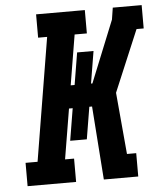

<svg xmlns="http://www.w3.org/2000/svg" viewBox="-53 -781 705 828"><g transform="rotate(-5 300.0 -367.5)"><path d="M33 0V-101H85L173 -634H134V-735H345V-634H292L256 -417H273L296 -556H367L344 -417H350L458 -684L466 -735H591V-634H560L448 -368L472 -101H512V0H363L340 -316V-318H328L305 -179H233L256 -318H240L204 -101H243V0Z"/></g></svg>

Font: Iosevka Curly Slab Extended
Style: Bold Italic
Weight: 700
Width: 7
Italic angle: -9°
Monospace: yes
Designer: Belleve Invis
Foundry: Belleve Invis
Version: Version 11.0.0; ttfautohint (v1.8.3)